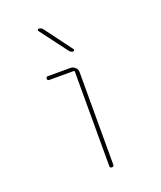

<svg xmlns="http://www.w3.org/2000/svg" viewBox="-139 -839 778 927"><g transform="rotate(-20 250.0 -375.0)"><path d="M134.8 -500Q125 -500 125 -509.8Q125 -519.5 134.8 -519.5H250Q264.6 -519.5 274.9 -509.8Q285.2 -500 285.2 -485.4V-9.8Q285.2 0 274.9 0Q264.6 0 264.6 -9.8V-495.1Q264.6 -500 259.8 -500ZM271.5 -599.6 166 -740.2Q164.1 -743.2 165.5 -746.6Q167 -750 170.9 -750Q182.6 -750 191.4 -740.2L295.9 -599.6Q297.9 -596.7 296.4 -593.3Q294.9 -589.8 291 -589.8Q279.3 -589.8 271.5 -599.6Z"/></g></svg>

Font: Rounded-X Mgen+ 1mn thin
Style: Regular
Weight: 100
Designer: [Source Han Sans]
Ryoko NISHIZUKA  (kana & ideographs); Paul D. Hunt (Latin, Greek & Cyrillic); Wenlong ZHANG  (bopomofo
Version: Version 1.059.20150602